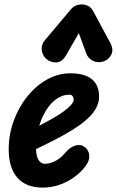

<svg xmlns="http://www.w3.org/2000/svg" viewBox="-20 -842 530 871"><path d="M174 9Q98 9 58.8 -35.8Q19.5 -80.5 19.5 -164Q19.5 -232.5 42.5 -294.8Q65.5 -357 104.8 -405.5Q144 -454 194.2 -481.8Q244.5 -509.5 299.5 -509.5Q364 -509.5 396.8 -482.5Q429.5 -455.5 429.5 -404Q429.5 -380 418.8 -357.5Q408 -335 387.8 -314Q367.5 -293 339.5 -273.2Q311.5 -253.5 277 -234Q253 -220 217 -201.8Q181 -183.5 143.5 -165.5Q143.5 -157 144.5 -149.8Q145.5 -142.5 147 -136Q150.5 -120.5 160 -109.8Q169.5 -99 183 -99Q207.5 -99 232.2 -112.2Q257 -125.5 276.5 -149.5Q298.5 -175 322.2 -182Q346 -189 365 -174.5Q374.5 -167.5 380.8 -154.2Q387 -141 384.2 -122.8Q381.5 -104.5 363.5 -82.5Q329 -40.5 278.8 -15.8Q228.5 9 174 9ZM158 -271.5Q173.5 -279.5 189.5 -288.5Q205.5 -297.5 221 -306Q250.5 -323 271 -338.2Q291.5 -353.5 303 -366.8Q314.5 -380 314.5 -391Q314.5 -399 309.5 -405.8Q304.5 -412.5 295 -412.5Q264.5 -412.5 237.8 -394.2Q211 -376 190.8 -344.2Q170.5 -312.5 158 -271.5ZM448.5 -563Q424 -555.5 402 -566Q380 -576.5 371.5 -599L337.5 -692L281 -593.5Q262.5 -560 235.8 -559Q209 -558 190 -574.5Q171.5 -592 169.2 -616.2Q167 -640.5 183.5 -659.5L301.5 -799.5Q312 -812 324.8 -817Q337.5 -822 350 -822Q364.5 -822 378.8 -815.5Q393 -809 402 -792.5L478.5 -651Q497 -617.5 484.8 -594Q472.5 -570.5 448.5 -563Z"/></svg>

Font: Edu AU VIC WA NT Pre SemiBold
Style: Regular
Weight: 600
Designer: Tina and Corey Anderson, Eben Sorkin, Mirko Velimirovic
Foundry: Google for Education
Version: Version 1.001